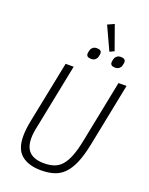

<svg xmlns="http://www.w3.org/2000/svg" viewBox="-190 -1148 975 1256"><g transform="rotate(20 297.5 -520.5)"><path d="M227 -698 138 -254Q131 -222 128.5 -201.5Q126 -181 126 -166Q126 -100 159.5 -69Q193 -38 259 -38Q299 -38 329.5 -48.5Q360 -59 382.5 -85Q405 -111 422 -154.5Q439 -198 452 -263L539 -698H595L507 -258Q491 -179 469 -127Q447 -75 417 -44Q387 -13 347.5 -0.5Q308 12 257 12Q171 12 121.5 -28Q72 -68 72 -160Q72 -206 85 -271L171 -698ZM338 -1032 384 -1053 444 -885 413 -870ZM316 -785Q283 -785 283 -810Q283 -818 288 -836Q291 -847 301.5 -855.5Q312 -864 329 -864Q362 -864 362 -839Q362 -831 357 -813Q354 -802 343.5 -793.5Q333 -785 316 -785ZM483 -785Q450 -785 450 -810Q450 -818 455 -836Q458 -847 468.5 -855.5Q479 -864 496 -864Q529 -864 529 -839Q529 -831 524 -813Q521 -802 510.5 -793.5Q500 -785 483 -785Z"/></g></svg>

Font: IBM Plex Sans Cond Light
Style: Italic
Weight: 300
Width: 3
Italic angle: -11°
Designer: Mike Abbink, Paul van der Laan, Pieter van Rosmalen
Foundry: Bold Monday
Version: Version 1.3